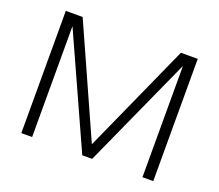

<svg xmlns="http://www.w3.org/2000/svg" viewBox="-113 -827 1125 986"><g transform="rotate(20 449.5 -334.0)"><path d="M89 0V-668H181L449 -70L718 -668H810V0H751V-608L476 0H422L148 -606V0Z"/></g></svg>

Font: Gantari Light
Style: Regular
Weight: 300
Designer: Anugrah Pasau
Foundry: Lafontype
Version: Version 1.000; ttfautohint (v1.8.3)